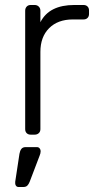

<svg xmlns="http://www.w3.org/2000/svg" viewBox="-20 -540 388 770"><path d="M103 0Q93 0 87 -6Q81 -12 81 -22V-497Q81 -507 87 -513.5Q93 -520 103 -520H119Q129 -520 135.5 -513.5Q142 -507 142 -497V-451Q160 -486 194 -503Q228 -520 278 -520H315Q325 -520 331 -514Q337 -508 337 -498V-484Q337 -474 331 -468Q325 -462 315 -462H272Q212 -462 177 -427Q142 -392 142 -332V-22Q142 -12 135.5 -6Q129 0 119 0ZM55 210Q47 210 43.5 204Q40 198 41 189L58 77Q60 65 65.5 57.5Q71 50 83 50H128Q135 50 139 55Q143 60 143 66Q143 75 139 84L99 189Q95 199 89.5 204.5Q84 210 73 210Z"/></svg>

Font: Rubik Light Light
Style: Regular
Weight: 300
Version: Version 2.101